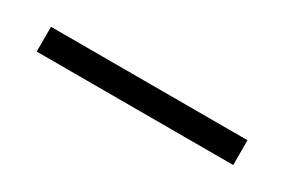

<svg xmlns="http://www.w3.org/2000/svg" viewBox="-3 -546 592 400"><g transform="rotate(30 293.0 -346.0)"><path d="M56.6 -316.4V-376H529.3V-316.4Z"/></g></svg>

Font: CaskaydiaMono NF Light
Style: Regular
Weight: 300
Designer: Aaron Bell
Foundry: Saja Typeworks
Version: Version 2111.001; ttfautohint (v1.8.4);Nerd Fonts 3.1.1